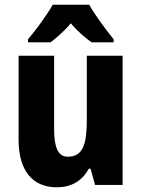

<svg xmlns="http://www.w3.org/2000/svg" viewBox="-20 -786 601 816"><path d="M359 -766H204C183 -727 131 -656 99 -619V-606H195C218 -624 251 -651 281 -687C310 -652 343 -625 369 -606H463V-619C425 -666 384 -722 359 -766ZM501 -549H349V-281C349 -179 336 -120 268 -120C227 -120 210 -159 210 -237V-549H59V-192C59 -60 119 10 221 10C282 10 329 -16 357 -69H365L384 0H501Z"/></svg>

Font: Noto Sans Gurmukhi Condensed ExtraBold
Style: Regular
Weight: 800
Width: 3
Designer: Jelle Bosma - Monotype Design Team
Foundry: Monotype Imaging Inc.
Version: Version 2.004